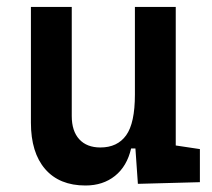

<svg xmlns="http://www.w3.org/2000/svg" viewBox="-20 -538 626 567"><path d="M232.4 9.8Q155.3 9.8 113.3 -38.8Q71.3 -87.4 71.3 -175.8V-517.6H191.9V-195.3Q191.9 -150.9 214.1 -126.7Q236.3 -102.5 276.4 -102.5Q326.7 -102.5 352.5 -138.4Q378.4 -174.3 378.4 -258.8V-517.6H499V-108.4L570.3 -97.7V0L387.2 4.9L379.9 -99.6H367.2Q355 -46.9 319.6 -18.6Q284.2 9.8 232.4 9.8Z"/></svg>

Font: Caskaydia Cove SemiBold
Style: Regular
Weight: 600
Monospace: yes
Designer: Aaron Bell
Foundry: Saja Typeworks
Version: Version 4.300; ttfautohint (v1.8.3)